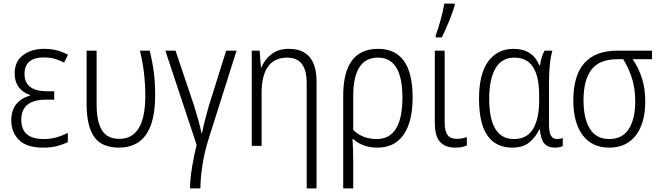

<svg xmlns="http://www.w3.org/2000/svg" viewBox="-20 -815 3685 1073"><path d="M283 -305H244Q117 -305 117 -402Q117 -494 226 -494Q259 -494 287 -486Q315 -478 338 -465L360 -509Q330 -525 298 -533.5Q266 -542 226 -542Q156 -542 109 -507Q62 -472 62 -405Q62 -314 148 -284V-281Q100 -268 71.5 -233.5Q43 -199 43 -143Q43 -76 86 -33Q129 10 220 10Q266 10 300 1Q334 -8 359 -21V-72Q332 -58 298 -48Q264 -38 224 -38Q99 -38 99 -145Q99 -258 237 -258H283Z M644 10Q847 10 847 -281Q847 -352 840 -408.5Q833 -465 817 -532H762Q792 -411 792 -280Q792 -39 647 -39Q579 -39 549.5 -87.5Q520 -136 520 -230V-532H464V-228Q465 -110 506 -50.5Q547 9 644 10Z M1302 -532H1244L1147 -223Q1135 -181 1125 -142Q1115 -103 1109 -71H1106Q1100 -103 1088.5 -143Q1077 -183 1065 -223L961 -532H904L1079 -5Q1066 44 1054 115Q1042 186 1042 238H1100Q1100 180 1111.5 107Q1123 34 1145 -36Z M1594 -542Q1535 -542 1497 -512Q1459 -482 1442 -440H1438L1431 -532H1387V0H1442V-294Q1442 -493 1586 -493Q1694 -493 1694 -350V238H1749V-359Q1749 -542 1594 -542Z M2092 -493Q2229 -493 2229 -270Q2229 -38 2085 -38Q2005 -38 1954 -89V-278Q1954 -493 2092 -493ZM2286 -270Q2286 -542 2093 -542Q1898 -542 1898 -280V238H1954V85Q1954 54 1953 23.5Q1952 -7 1950 -38H1954Q2007 10 2089 10Q2186 10 2236 -63Q2286 -136 2286 -270Z M2465 -532H2410V-130Q2410 -53 2439.5 -21.5Q2469 10 2523 10Q2563 10 2589 -2V-48Q2579 -45 2563.5 -42Q2548 -39 2532 -39Q2498 -39 2481.5 -60Q2465 -81 2465 -133ZM2415 -606H2449Q2468 -644 2489 -695Q2510 -746 2521 -784V-795H2463Q2458 -760 2442.5 -704Q2427 -648 2415 -617Z M2843 10Q2903 10 2939 -20Q2975 -50 2993 -91H2997Q3002 -36 3022 -13Q3042 10 3081 10Q3109 10 3125 1V-44Q3112 -38 3092 -38Q3070 -38 3059 -57Q3048 -76 3048 -123V-348Q3048 -467 3067 -532H3023Q3004 -495 2998 -450H2994Q2956 -542 2850 -542Q2760 -542 2708.5 -472Q2657 -402 2657 -263Q2657 10 2843 10ZM2852 -38Q2714 -38 2714 -263Q2714 -373 2749 -433Q2784 -493 2855 -493Q2993 -493 2993 -284V-249Q2993 -153 2959.5 -95.5Q2926 -38 2852 -38Z M3586 -249Q3586 -321 3567.5 -378Q3549 -435 3516 -484H3624V-532H3431Q3184 -532 3184 -254Q3184 -130 3236 -60Q3288 10 3384 10Q3481 10 3533.5 -58.5Q3586 -127 3586 -249ZM3241 -255Q3241 -368 3285.5 -426Q3330 -484 3429 -484H3463Q3495 -432 3512.5 -375Q3530 -318 3530 -250Q3530 -150 3494 -94Q3458 -38 3385 -38Q3312 -38 3276.5 -95.5Q3241 -153 3241 -255Z"/></svg>

Font: Noto Sans UI SemiCondensed Light
Style: Regular
Weight: 300
Width: 4
Designer: Monotype Design Team
Foundry: Monotype Imaging Inc.
Version: Version 1.901